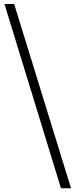

<svg xmlns="http://www.w3.org/2000/svg" viewBox="-20 -871 388 986"><path d="M2.9 -850.6H52.7L344.7 95.7H293Z"/></svg>

Font: GenEi Koburi Mincho v6
Style: Regular
Weight: 400
Designer: o_tamon (Modified)
Foundry: o_tamon / Adobe Systems Incorporated
Version: Version 6.1